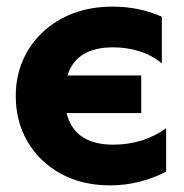

<svg xmlns="http://www.w3.org/2000/svg" viewBox="-20 -545 557 580"><path d="M313.6 15Q228 15 163.7 -20.3Q99.4 -55.6 63.5 -116.7Q27.6 -177.8 27.6 -255Q27.6 -312.9 48.8 -362Q69.9 -411.1 108.9 -447.8Q147.9 -484.5 201.4 -504.8Q255 -525 320.1 -525Q361.1 -525 398.2 -517.2Q435.4 -509.5 468.9 -494.5V-353.8Q437.6 -379.1 399.7 -390.6Q361.8 -402 322.1 -402Q272.6 -402 240 -385.4Q207.4 -368.8 191.4 -336.2Q175.4 -303.6 175.4 -255.2Q175.4 -207.2 191.5 -174.4Q207.6 -141.5 240.4 -124.8Q273.1 -108 322.6 -108Q366.9 -108 407.4 -120.5Q448 -133 481.9 -157.5V-26.5Q443.6 -6.6 400.5 4.2Q357.4 15 313.6 15ZM124.9 -203.5V-317H406.6V-203.5Z"/></svg>

Font: Geologica-Sharp
Style: Regular
Weight: 100
Designer: Sindre Bremnes, Frode Helland
Foundry: Monokrom Skriftforlag AS
Version: Version 1.010;gftools[0.9.28]